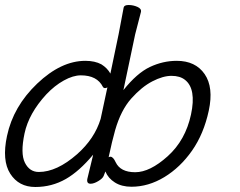

<svg xmlns="http://www.w3.org/2000/svg" viewBox="-58 -729 958 767"><path d="M344 -254 371 -380Q366 -377 362 -377Q356 -377 353 -382Q330 -428 265 -428Q234 -428 197 -407.5Q160 -387 127 -352Q57 -276 40 -196Q23 -116 41.5 -79Q60 -42 97 -42Q169 -42 250 -113Q320 -175 344 -254ZM314 -111Q259 -45 205 -14Q149 18 83 18Q17 18 -17 -35Q-51 -88 -30 -186Q-5 -304 90.5 -395Q186 -486 283 -486Q321 -486 347 -472Q371 -457 383 -435L416 -593L436 -699Q438 -709 456 -709Q474 -709 491 -701.5Q508 -694 505 -681L482 -592L435 -369Q489 -437 541 -461.5Q593 -486 648 -486Q723 -486 759.5 -433Q796 -380 776 -287Q756 -194 709 -127Q662 -60 598.5 -21.5Q535 17 467 17Q428 17 401 0Q374 -17 363 -44L356 -26Q352 -16 334.5 -5.5Q317 5 304 5Q287 5 291 -15L313 -106ZM376 -101Q380 -103 383 -103Q394 -103 404 -81Q423 -41 482 -41Q541 -41 612 -105Q683 -169 705 -271.5Q727 -374 681 -410Q661 -426 627 -426Q593 -426 550.5 -404Q508 -382 466.5 -335.5Q425 -289 402 -209Q390 -167 376 -101Z"/></svg>

Font: LXGW Bright GB
Style: Italic
Weight: 400
Italic angle: -12°
Designer: Christian Thalmann (Catharsis Fonts)
Foundry: LXGW / Christian Thalmann (Catharsis Fonts) / Fontworks Inc.
Version: Version 5.510